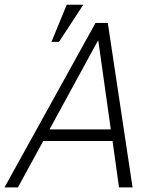

<svg xmlns="http://www.w3.org/2000/svg" viewBox="-42 -810 654 830"><path d="M531 0H472.5L444.5 -200.5H145L35.5 0H-22.5L371 -711H424ZM437 -250.5 383 -634 381.5 -634.5 172 -250.5ZM213 -629H180.5L246.5 -789.5H318Z"/></svg>

Font: Roberto Sans Light
Style: Italic
Weight: 300
Italic angle: -11°
Designer: Google
Version: Version 1.00;June 11, 2020;FontCreator 12.0.0.2522 64-bit; t